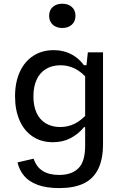

<svg xmlns="http://www.w3.org/2000/svg" viewBox="-20 -791 660 1017"><path d="M264.2 -525.3Q300.3 -525.3 330.5 -515.1Q360.7 -504.8 383.8 -487.2Q407 -469.5 424.7 -445.5H446.8V-369Q412.8 -409.8 376.8 -427.6Q340.7 -445.3 301 -445.3Q256 -445.3 223.7 -425.8Q191.3 -406.3 174.2 -369.4Q157 -332.5 157 -280.7Q157 -230.3 173.5 -193.8Q190 -157.3 222.1 -137.8Q254.2 -118.2 299.7 -118.2Q339.5 -118.2 375.5 -135.7Q411.5 -153.2 446.8 -194V-117.7H425.2Q394.7 -80.7 353.8 -59.2Q313 -37.7 260.2 -37.7Q198.3 -37.7 153 -68Q107.7 -98.3 83.7 -153.2Q59.7 -208 59.7 -280.7Q59.7 -354.7 84.8 -409.9Q109.8 -465.2 156.1 -495.2Q202.3 -525.3 264.2 -525.3ZM293.8 205.3Q225.8 205.3 179.6 188.2Q133.3 171 107.8 140.6Q82.3 110.2 72.7 69.2L158.3 49.5Q172.7 93.7 206.6 114.7Q240.5 135.7 293.8 135.7Q358.8 135.7 394.9 100.7Q431 65.7 431 -19.2V-422.8H435.7L445.3 -513.7H525.7V-29.2Q525.7 53.8 499.3 105.8Q473 157.7 421.8 181.5Q370.7 205.3 293.8 205.3ZM240.3 -707.3Q240.3 -737 259.6 -754.2Q278.8 -771.3 310 -771.3Q341.2 -771.3 360.4 -754.2Q379.7 -737 379.7 -707.3Q379.7 -677.5 360.4 -660.2Q341.2 -642.8 310 -642.8Q289.5 -642.8 273.8 -650.6Q258 -658.3 249.2 -673.1Q240.3 -687.8 240.3 -707.3Z"/></svg>

Font: Monaspace Neon Var ExtraLight
Style: Regular
Weight: 200
Designer: Riley Cran and the Lettermatic Team
Version: Version 1.200 (Monaspace Neon Var)